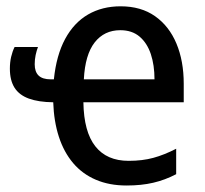

<svg xmlns="http://www.w3.org/2000/svg" viewBox="-20 -567 636 597"><path d="M355 -547.4Q418.5 -547.4 462.2 -516.6Q505.9 -485.8 528.6 -431.6Q551.3 -377.4 551.3 -306.6V-249H239.3Q240.7 -157.2 276.4 -112.1Q312 -66.9 379.9 -66.9Q422.9 -66.9 456.8 -76.2Q490.7 -85.4 527.8 -104.5V-25.4Q493.2 -7.3 456.5 1.2Q419.9 9.8 373.5 9.8Q319.8 9.8 278.1 -8.1Q236.3 -25.9 207.5 -59.8Q178.7 -93.8 163.1 -141.6Q147.5 -189.5 145.5 -249Q99.6 -249.5 69.6 -260.5Q39.6 -271.5 25.1 -294.4Q10.7 -317.4 10.7 -353.5Q10.7 -373 14.6 -390.1Q18.6 -407.2 25.4 -420.9H98.1Q93.8 -409.7 90.8 -395.8Q87.9 -381.8 87.9 -367.2Q87.9 -343.8 100.1 -332Q112.3 -320.3 137.7 -320.3H147.5Q155.3 -395.5 182.6 -446Q210 -496.6 253.9 -522Q297.9 -547.4 355 -547.4ZM354 -473.1Q304.2 -473.1 274.4 -435.1Q244.6 -397 240.7 -320.3H460.4Q460.4 -364.3 449 -398.7Q437.5 -433.1 414.1 -453.1Q390.6 -473.1 354 -473.1Z"/></svg>

Font: Open Sans SemiCondensed Medium
Style: Regular
Weight: 500
Width: 4
Designer: Monotype Design Team
Foundry: Monotype Imaging Inc.
Version: Version 3.000